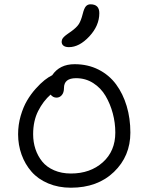

<svg xmlns="http://www.w3.org/2000/svg" viewBox="-20 -917 689 891"><path d="M299.8 -698.2Q283.7 -698.2 274.9 -704.8Q266.1 -711.4 266.1 -723.1Q266.1 -726.6 267.1 -730Q268.1 -733.4 269 -735.8Q270 -738.3 272.9 -741.5Q275.9 -744.6 277.6 -746.6Q279.3 -748.5 283.9 -752.2Q288.6 -755.9 291.3 -757.8Q293.9 -759.8 300.3 -764.2Q306.6 -768.6 310.1 -771Q335.9 -789.6 345.9 -805.4Q356 -821.3 363.8 -852.1Q370.1 -877.9 378.4 -887.5Q386.7 -897 399.9 -897Q440.9 -897 440.9 -856Q440.9 -797.9 394.5 -748Q348.1 -698.2 299.8 -698.2ZM309.1 -45.9Q251 -45.9 203.6 -65.9Q156.2 -85.9 126.2 -120.4Q96.2 -154.8 80.1 -199.5Q64 -244.1 64 -293.9Q64 -337.9 75.9 -379.2Q87.9 -420.4 105.5 -450.2Q123 -480 145.5 -505.1Q168 -530.3 187 -545.2Q206.1 -560.1 222.2 -567.9Q256.8 -619.1 326.2 -619.1Q387.7 -619.1 437.3 -594Q486.8 -568.8 518.8 -525.4Q550.8 -481.9 567.9 -424.8Q585 -367.7 585 -301.8Q585 -192.4 508.8 -119.1Q432.6 -45.9 309.1 -45.9ZM133.8 -293.9Q133.8 -257.3 144.5 -225.1Q155.3 -192.9 176 -167.2Q196.8 -141.6 231.2 -126.7Q265.6 -111.8 309.1 -111.8Q398.9 -111.8 457 -163.8Q515.1 -215.8 515.1 -301.8Q515.1 -347.2 503.4 -390.9Q491.7 -434.6 470 -471.7Q448.2 -508.8 412.6 -531.5Q377 -554.2 333 -554.2Q276.9 -554.2 276.9 -508.8Q276.9 -487.3 266.8 -475.6Q256.8 -463.9 242.2 -463.9Q226.1 -463.9 214.8 -478Q180.7 -448.2 157.2 -402.1Q133.8 -356 133.8 -293.9Z"/></svg>

Font: Shantell Sans Irregular
Style: Regular
Weight: 300
Designer: Stephen Nixon, Anya Danilova, Shantell Martin
Foundry: Arrow Type
Version: Version 1.006;[9816181b4]